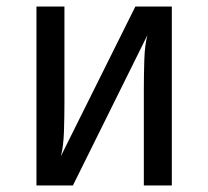

<svg xmlns="http://www.w3.org/2000/svg" viewBox="-20 -570 640 590"><path d="M92 0V-550H178V-254Q178 -211 176.5 -165Q175 -119 167 -90L396 -550H508V0H422V-297Q422 -341 423.5 -387Q425 -433 433 -462L204 0Z"/></svg>

Font: JetBrainsMonoNL NFM
Style: Regular
Weight: 400
Monospace: yes
Designer: Philipp Nurullin, Konstantin Bulenkov
Foundry: JetBrains
Version: Version 2.304; ttfautohint (v1.8.4.7-5d5b);Nerd Fonts 3.3.0